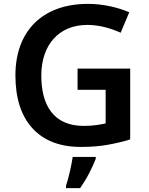

<svg xmlns="http://www.w3.org/2000/svg" viewBox="-20 -744 766 985"><path d="M377.9 -283.2H522V-110.8C491.2 -104.5 459.5 -98.1 409.2 -98.1C254.4 -98.1 191.9 -204.6 191.9 -356C191.9 -513.7 281.7 -616.2 428.2 -616.2C492.2 -616.2 552.2 -597.2 599.1 -576.2L643.1 -681.2C583 -706.5 507.8 -724.1 431.2 -724.1C193.4 -724.1 59.1 -580.1 59.1 -357.9C59.1 -240.7 87.9 -150.4 146 -86.4C204.1 -22.5 287.1 9.8 395 9.8C445.8 9.8 491.2 6.3 531.2 -1C570.8 -7.8 609.9 -17.1 647.9 -28.8V-392.1H377.9ZM471.2 61H353C347.2 102.1 331.1 172.9 318.8 208V221.2H391.1C408.2 196.3 424.3 170.4 438.5 142.6C452.6 114.7 463.9 90.8 471.2 70.8Z"/></svg>

Font: Noto Reveo Sans
Style: Regular
Weight: 600
Designer: Monotype Design Team
Foundry: Monotype Imaging Inc.
Version: Version 2.007